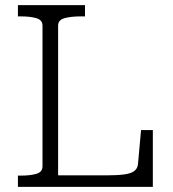

<svg xmlns="http://www.w3.org/2000/svg" viewBox="-20 -730 674 750"><path d="M312 -710H50V-666H61Q98 -666 122 -659Q146 -652 146 -630V-80Q146 -58 122 -51Q98 -44 61 -44H50V0H577V-222H531L519 -89Q517 -71 504 -61.5Q491 -52 464 -48.5Q437 -45 394 -45H207V-630Q207 -652 232 -659Q257 -666 297 -666H312Z"/></svg>

Font: Roboto Serif 20pt ExtraLight
Style: Regular
Weight: 250
Version: Version 1.008